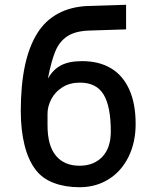

<svg xmlns="http://www.w3.org/2000/svg" viewBox="-20 -770 640 804"><path d="M131 -57Q99 -97.5 83 -161.2Q67 -225 67 -305Q67 -522 137 -632Q169 -683.5 222.5 -712.8Q276 -742 348 -745L508 -750V-647L353 -642Q295 -640 262 -618.2Q229 -596.5 212 -555.8Q195 -515 181 -443H182Q202.5 -479 235.8 -496.5Q269 -514 324 -514Q394.5 -514 444.5 -484.2Q494.5 -454.5 521.2 -395.5Q548 -336.5 548 -251Q548 -174 518.5 -113.8Q489 -53.5 435.5 -19.8Q382 14 313 14Q253 14 205.8 -3.8Q158.5 -21.5 131 -57ZM444 -219Q444 -324.5 413.8 -374.2Q383.5 -424 315 -424Q272 -424 241.2 -404.5Q210.5 -385 194.8 -354.8Q179 -324.5 179 -294V-245Q179 -160.5 214 -118.2Q249 -76 313 -76Q373 -76 408.5 -113.5Q444 -151 444 -219Z"/></svg>

Font: JuliaMono
Style: Bold
Weight: 700
Monospace: yes
Designer: cormullion
Foundry: corm
Version: Version 0.055; ttfautohint (v1.8.4)